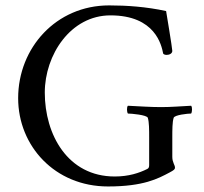

<svg xmlns="http://www.w3.org/2000/svg" viewBox="-20 -671 740 697"><path d="M521.5 -170.9V-72.3C521.5 -65.4 520.5 -60.5 514.6 -57.6C485.4 -43 447.3 -30.3 396.5 -30.3C225.6 -30.3 142.6 -182.6 142.6 -335C142.6 -471.7 236.3 -615.2 380.9 -615.2C543.9 -615.2 566.4 -506.8 572.3 -476.6C574.2 -473.6 579.1 -471.7 585 -471.7C594.7 -471.7 605.5 -476.6 605.5 -486.3C605.5 -496.1 583 -630.9 583 -630.9C510.7 -646.5 440.4 -651.4 376 -651.4C183.6 -651.4 45.9 -497.1 45.9 -314.5C45.9 -141.6 178.7 5.9 372.1 5.9C501 5.9 553.7 -22.5 595.7 -44.9C612.3 -53.7 615.2 -56.6 615.2 -62.5C615.2 -72.3 605.5 -81.1 605.5 -101.6V-170.9C605.5 -200.2 605.5 -227.5 610.4 -243.2C613.3 -253.9 662.1 -258.8 673.8 -258.8C677.7 -263.7 678.7 -282.2 673.8 -287.1C633.8 -285.2 602.5 -282.2 564.5 -282.2C526.4 -282.2 484.4 -285.2 444.3 -287.1C439.5 -282.2 440.4 -263.7 444.3 -258.8C456.1 -258.8 513.7 -253.9 516.6 -243.2C521.5 -227.5 521.5 -200.2 521.5 -170.9Z"/></svg>

Font: Crimson
Style: Roman
Weight: 400
Version: Version 0.2